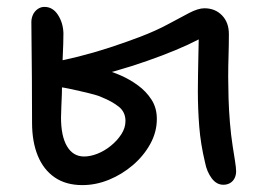

<svg xmlns="http://www.w3.org/2000/svg" viewBox="-20 -525 767 557"><path d="M219 12Q171 12 138.5 -10.5Q106 -33 89.5 -73.5Q73 -114 73 -169Q73 -238 72.5 -299.5Q72 -361 71.5 -404Q71 -447 71 -461Q71 -472 75.5 -482Q80 -492 89 -498.5Q98 -505 109 -505Q133 -505 148 -482Q163 -459 164 -429Q164 -401 162 -360.5Q160 -320 160 -283Q160 -271 159.5 -253Q159 -235 158 -216.5Q157 -198 157 -184Q157 -130 174.5 -100.5Q192 -71 224 -71Q242 -71 262.5 -79Q283 -87 301.5 -102Q320 -117 332 -135.5Q344 -154 344 -174Q344 -200 324.5 -215.5Q305 -231 275 -243Q265 -248 238.5 -254.5Q212 -261 181.5 -267.5Q151 -274 127 -275L130 -344Q164 -350 208 -361Q252 -372 298 -387Q344 -402 386 -418Q433 -436 468 -455Q503 -474 529 -487.5Q555 -501 573 -501Q604 -501 624 -480.5Q644 -460 644 -426Q644 -394 643 -363.5Q642 -333 642 -301Q642 -275 643 -240.5Q644 -206 647 -169.5Q650 -133 655 -101Q658 -82 661.5 -60Q665 -38 665 -28Q665 -17 660.5 -8Q656 1 647.5 6Q639 11 628 11Q608 11 594 -8Q580 -27 575 -53Q562 -107 558 -158Q554 -209 554 -261Q554 -283 554.5 -310Q555 -337 555.5 -363.5Q556 -390 556.5 -410.5Q557 -431 557 -440L580 -424Q559 -411 525.5 -395.5Q492 -380 450 -364Q408 -348 361 -333Q314 -318 265.5 -306Q217 -294 172 -286L184 -324Q192 -325 208 -326.5Q224 -328 246 -328Q258 -328 280.5 -323Q303 -318 329.5 -306.5Q356 -295 380 -277.5Q404 -260 419.5 -236Q435 -212 435 -180Q435 -142 416 -107.5Q397 -73 365.5 -46Q334 -19 296 -3.5Q258 12 219 12Z"/></svg>

Font: Shantell Sans Light
Style: Regular
Weight: 400
Version: Version 1.011;[c5ecc13dd]